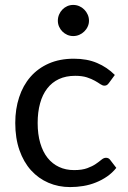

<svg xmlns="http://www.w3.org/2000/svg" viewBox="-20 -753 518 780"><path d="M423 -416.5 446.5 -448.5C425.5 -469.5 401.4 -485.8 374.2 -497.2C347.1 -508.8 315.7 -514.5 280 -514.5C241.7 -514.5 207.8 -508 178.2 -495C148.8 -482 123.9 -463.9 103.8 -440.8C83.6 -417.6 68.2 -390 57.8 -358C47.2 -326 42 -291.2 42 -253.5C42 -212.2 47.7 -175.3 59 -143C70.3 -110.7 86 -83.4 106 -61.2C126 -39.1 149.6 -22.2 176.8 -10.5C203.9 1.2 233.3 7 265 7C283.3 7 301.3 5.5 319 2.5C336.7 -0.5 353.6 -5.2 369.8 -11.8C385.9 -18.2 401 -26.3 415 -36C429 -45.7 441.5 -57.3 452.5 -71L427.5 -103.5C423.5 -109.2 417.8 -112 410.5 -112C404.5 -112 398.4 -109.4 392.2 -104.2C386.1 -99.1 378.4 -93.3 369.2 -87C360.1 -80.7 348.5 -74.9 334.5 -69.8C320.5 -64.6 302.7 -62 281 -62C258.3 -62 237.9 -66.2 219.8 -74.8C201.6 -83.2 186.1 -95.6 173.2 -111.8C160.4 -127.9 150.5 -147.9 143.5 -171.8C136.5 -195.6 133 -222.8 133 -253.5C133 -282.8 136.2 -309.3 142.8 -333C149.2 -356.7 158.9 -376.8 171.8 -393.5C184.6 -410.2 200.5 -422.9 219.5 -431.8C238.5 -440.6 260.5 -445 285.5 -445C304.2 -445 319.9 -442.9 332.8 -438.8C345.6 -434.6 356.4 -430 365.2 -425C374.1 -420 381.5 -415.4 387.5 -411.2C393.5 -407.1 399 -405 404 -405C408.7 -405 412.3 -406 415 -408C417.7 -410 420.3 -412.8 423 -416.5ZM341.5 -669C341.5 -677.7 339.8 -685.9 336.2 -693.8C332.8 -701.6 328.1 -708.4 322.2 -714.2C316.4 -720.1 309.7 -724.7 302 -728C294.3 -731.3 286.2 -733 277.5 -733C268.8 -733 260.8 -731.3 253.2 -728C245.8 -724.7 239.2 -720.1 233.5 -714.2C227.8 -708.4 223.3 -701.6 220 -693.8C216.7 -685.9 215 -677.7 215 -669C215 -660.3 216.7 -652.2 220 -644.8C223.3 -637.2 227.8 -630.7 233.5 -625C239.2 -619.3 245.8 -614.8 253.2 -611.5C260.8 -608.2 268.8 -606.5 277.5 -606.5C286.2 -606.5 294.3 -608.2 302 -611.5C309.7 -614.8 316.4 -619.3 322.2 -625C328.1 -630.7 332.8 -637.2 336.2 -644.8C339.8 -652.2 341.5 -660.3 341.5 -669Z"/></svg>

Font: LatoLatin
Style: Regular
Weight: 400
Designer: Lukasz Dziedzic with Adam Twardoch and Botio Nikoltchev
Foundry: tyPoland Lukasz Dziedzic
Version: Version 2.015; 2015-08-06; http://www.latofonts.com/